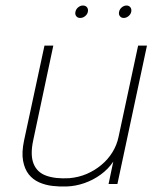

<svg xmlns="http://www.w3.org/2000/svg" viewBox="-20 -666 552 695"><path d="M280 -646Q271 -646 263 -639.5Q255 -633 253 -623Q251 -614 256 -607.5Q261 -601 270 -601Q280 -601 288 -607.5Q296 -614 298 -623Q300 -633 295 -639.5Q290 -646 280 -646ZM438 -646Q429 -646 421 -639.5Q413 -633 411 -623Q409 -614 414 -607.5Q419 -601 428 -601Q437 -601 445 -607.5Q453 -614 455 -623Q457 -633 452 -639.5Q447 -646 438 -646ZM390 -81 373 0H405L512 -501H480L409 -170Q403 -141 387 -115Q371 -89 347 -69Q323 -49 294 -36.5Q265 -24 231 -21Q181 -18 147.5 -30Q114 -42 101.5 -73.5Q89 -105 100 -157L173 -501H141L67 -157Q58 -114 63.5 -84Q69 -54 84 -35Q99 -16 121.5 -6Q144 4 170 7Q196 10 221 9Q253 8 285 -3Q317 -14 344.5 -34Q372 -54 390 -81Z"/></svg>

Font: Advent Pro ExtraLight
Style: Italic
Weight: 250
Italic angle: -12°
Version: Version 3.000